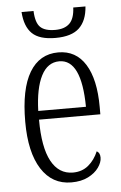

<svg xmlns="http://www.w3.org/2000/svg" viewBox="-53 -766 512 814"><g transform="rotate(-5 203.0 -359.0)"><path d="M45 -263Q45 -402 87.5 -473Q130 -544 210 -544Q285 -544 325 -480Q365 -416 365 -298V-267H104Q104 -149 136 -90Q168 -31 228 -31Q267 -31 294 -53.5Q321 -76 336 -112Q350 -105 350 -84Q350 -64 334.5 -42Q319 -20 289.5 -5Q260 10 218 10Q136 10 90.5 -61.5Q45 -133 45 -263ZM307 -304Q305 -506 211 -506Q161 -506 134 -453Q107 -400 104 -304ZM70 -728H121Q123 -678 142.5 -659Q162 -640 206 -640Q246 -640 267 -660.5Q288 -681 290 -728H342Q338 -668 305.5 -637Q273 -606 204 -606Q136 -606 105 -636Q74 -666 70 -728Z"/></g></svg>

Font: Noto Serif CondLight
Style: Regular
Weight: 300
Width: 3
Designer: Monotype Design Team
Foundry: Monotype Imaging Inc.
Version: Version 1.001